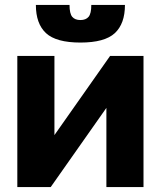

<svg xmlns="http://www.w3.org/2000/svg" viewBox="-20 -756 650 776"><path d="M50 0V-530H200V-210L425 -530H560V0H410V-320L185 0ZM305 -584Q207 -584 166 -622Q125 -660 125 -736H261Q261 -701 272 -688Q283 -675 305 -675Q327 -675 338 -688Q349 -701 349 -736H485Q485 -660 444 -622Q403 -584 305 -584Z"/></svg>

Font: Golos Text
Style: Bold
Weight: 700
Designer: A.Korolkova, Vitaly Kuzmin
Foundry: ParaType Ltd
Version: Version 2.004